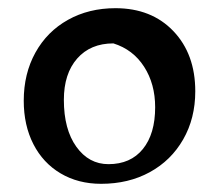

<svg xmlns="http://www.w3.org/2000/svg" viewBox="-20 -438 535 469"><path d="M38 -192Q38 -258 66.5 -309.5Q95 -361 146 -389.5Q197 -418 262 -418Q350 -418 403.5 -362Q457 -306 457 -215Q457 -149 427.5 -97.5Q398 -46 346 -17.5Q294 11 227 11Q171 11 128 -14.5Q85 -40 61.5 -86Q38 -132 38 -192ZM359 -176Q359 -233 332 -275Q305 -317 257 -332Q201 -332 168.5 -295Q136 -258 136 -194Q136 -122 166.5 -79.5Q197 -37 245 -37Q299 -37 329 -74Q359 -111 359 -176Z"/></svg>

Font: Mirza Medium
Style: Regular
Weight: 500
Designer: Arabic design by Kourosh Beigpour, Latin design by Eduardo Tunni, engineering by Lasse Fister
Version: Version 1.0010g